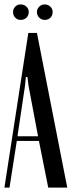

<svg xmlns="http://www.w3.org/2000/svg" viewBox="-22 -848 324 868"><path d="M106 -699H145L282 0H196L154 -211H54L21 0H-2ZM91 -460 57 -232H150L107 -460L102 -500H95ZM37 -794Q37 -808 47 -818Q57 -828 71 -828Q87 -828 97.5 -818Q108 -808 108 -794Q108 -778 97.5 -768Q87 -758 71 -758Q57 -758 47 -768Q37 -778 37 -794ZM145 -794Q145 -808 155.5 -818Q166 -828 180 -828Q195 -828 205.5 -818Q216 -808 216 -794Q216 -778 206 -768Q196 -758 180 -758Q166 -758 155.5 -768Q145 -778 145 -794Z"/></svg>

Font: Moniqa SemBd Narrow Heading
Style: Regular
Weight: 600
Width: 4
Designer: Rajesh Rajput
Foundry: Rajesh Rajput
Version: Version 1.000